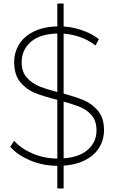

<svg xmlns="http://www.w3.org/2000/svg" viewBox="-20 -931 646 1083"><path d="M37.8 -103.3 60 -136.7Q97.8 -93.3 163.9 -65Q230 -36.7 304.4 -36.7Q413.3 -36.7 468.9 -81.1Q524.4 -125.6 524.4 -195.6Q524.4 -250 495.6 -282.2Q466.7 -314.4 424.4 -330.6Q382.2 -346.7 307.8 -366.7Q226.7 -386.7 177.2 -406.7Q127.8 -426.7 93.9 -468.3Q60 -510 60 -580Q60 -635.6 87.8 -681.1Q115.6 -726.7 173.3 -754.4Q231.1 -782.2 315.6 -782.2Q376.7 -782.2 436.1 -762.8Q495.6 -743.3 537.8 -710L518.9 -674.4Q476.7 -707.8 422.8 -725Q368.9 -742.2 316.7 -742.2Q210 -742.2 156.1 -696.7Q102.2 -651.1 102.2 -580Q102.2 -525.6 131.7 -492.8Q161.1 -460 204.4 -442.8Q247.8 -425.6 321.1 -407.8Q401.1 -386.7 450 -366.7Q498.9 -346.7 532.8 -306.1Q566.7 -265.6 566.7 -196.7Q566.7 -141.1 537.8 -95.6Q508.9 -50 450 -22.8Q391.1 4.4 305.6 4.4Q224.4 4.4 151.7 -25.6Q78.9 -55.6 37.8 -103.3ZM303.3 132.2V-911.1H338.9V132.2Z"/></svg>

Font: Paperlogy 2 ExtraLight
Style: Regular
Weight: 250
Designer: redesigned by Lee Juim, glyphs from Gmarket Sans & Montserrat
Foundry: PT&
Version: Version 1.001